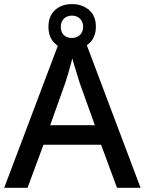

<svg xmlns="http://www.w3.org/2000/svg" viewBox="-20 -899 694 919"><path d="M652.8 0 395.5 -682.6C399.4 -685.1 403.3 -688 406.7 -691.4C428.2 -710.4 439 -737.3 439 -772C439 -805.7 428.2 -832 406.2 -851.1C384.3 -870.1 356.9 -879.4 324.7 -879.4C291 -879.4 263.7 -869.6 243.2 -850.6C222.2 -831.1 211.9 -804.7 211.9 -771C211.9 -736.3 222.2 -710 243.2 -690.9C247.6 -686.5 252 -683.1 256.8 -679.7L0 0H111.8L188 -206.1H463.9L540 0ZM324.7 -717.3C290 -717.3 271 -737.8 271 -771C271 -804.7 293.9 -824.2 324.7 -824.2C354 -824.2 377.9 -804.7 377.9 -771C377.9 -737.8 355.5 -717.3 324.7 -717.3ZM434.1 -299.8H220.2L292 -501C295.9 -512.2 301.3 -529.8 308.1 -553.2C314.5 -576.2 320.8 -598.1 326.2 -619.1C333.5 -590.3 356.4 -521.5 361.8 -501Z"/></svg>

Font: Noto Reveo Sans
Style: Regular
Weight: 500
Designer: Monotype Design Team
Foundry: Monotype Imaging Inc.
Version: Version 2.007